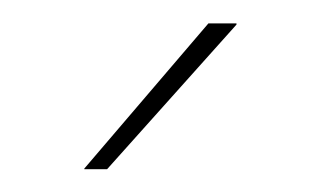

<svg xmlns="http://www.w3.org/2000/svg" viewBox="-20 -700 276 164"><path d="M52 -556 158 -680H182V-679L71.5 -555.5H52Z"/></svg>

Font: Anek Devanagari Medium Thin
Style: Regular
Weight: 250
Version: Version 1.003